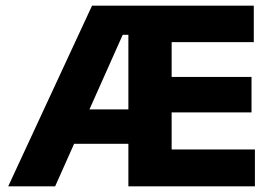

<svg xmlns="http://www.w3.org/2000/svg" viewBox="-20 -659 962 679"><path d="M175 0H9L305.5 -639H463.5L462.5 -536H414ZM459.5 -150.5H172V-272H459.5ZM881.5 0H479.5V-130.5H881.5ZM587 0H434V-639H587ZM869.5 -261.5H523.5V-387H869.5ZM877.5 -510H479.5V-639H877.5Z"/></svg>

Font: Anek Devanagari Medium
Style: Bold
Weight: 700
Version: Version 1.003